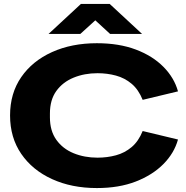

<svg xmlns="http://www.w3.org/2000/svg" viewBox="-20 -940 942 973"><path d="M471 13Q343 13 243.5 -32.5Q144 -78 87.5 -160.5Q31 -243 31 -355Q31 -467 87.5 -549Q144 -631 243.5 -676Q343 -721 471 -721Q583 -721 668 -689Q753 -657 808 -601.5Q863 -546 882 -477L703 -434Q682 -486 647 -515.5Q612 -545 567.5 -557Q523 -569 474 -569Q408 -569 353 -546.5Q298 -524 265.5 -479Q233 -434 233 -365V-345Q233 -277 265.5 -231.5Q298 -186 353 -163.5Q408 -141 474 -141Q523 -141 567.5 -153Q612 -165 647 -194.5Q682 -224 703 -276L882 -233Q863 -164 808 -108.5Q753 -53 668 -20Q583 13 471 13ZM226 -768 390 -920H536L700 -768H538L463 -837L387 -768Z"/></svg>

Font: Special Gothic Expanded One
Style: Regular
Weight: 400
Designer: Alistair McCready
Foundry: Monolith
Version: Version 1.010; ttfautohint (v1.8.4.7-5d5b)